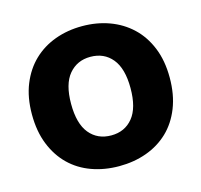

<svg xmlns="http://www.w3.org/2000/svg" viewBox="-96 -730 894 852"><g transform="rotate(-15 351.5 -303.5)"><path d="M668 -304Q668 -226 644 -165.5Q620 -105 577.5 -64.5Q535 -24 477 -3Q419 18 351 18Q283 18 225 -3Q167 -24 125 -65Q83 -106 59 -166Q35 -226 35 -304Q35 -382 59.5 -442Q84 -502 126.5 -542.5Q169 -583 226.5 -604Q284 -625 351 -625Q418 -625 475.5 -604Q533 -583 576 -542.5Q619 -502 643.5 -442Q668 -382 668 -304ZM488 -304Q488 -394 451 -439Q414 -484 351 -484Q290 -484 252.5 -439.5Q215 -395 215 -304Q215 -213 252 -168Q289 -123 352 -123Q414 -123 451 -168Q488 -213 488 -304Z"/></g></svg>

Font: Baloo 2 ExtraBold
Style: Regular
Weight: 800
Designer: Sarang Kulkarni and Ek Type
Foundry: Ek Type
Version: Version 1.640;hotconv 1.0.111;makeotfexe 2.5.65597; ttfautoh